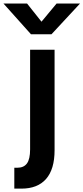

<svg xmlns="http://www.w3.org/2000/svg" viewBox="-95 -861 480 1104"><path d="M-75.2 -840.8H60.5L143.6 -736.3L230.5 -840.8H365.2L201.2 -664.1H83ZM-12.7 103.5H4.9Q42 103.5 60.1 78.6Q78.1 53.7 78.1 -2V-575.2H218.8V2.9Q218.8 112.3 169.9 168Q121.1 223.6 28.3 223.6H-12.7Z"/></svg>

Font: Gothic A1 ExtraBold
Style: Regular
Weight: 800
Designer: HanYang I&C Co.,Ltd.
Foundry: HanYang I&C Co.,Ltd.
Version: Version 2.50